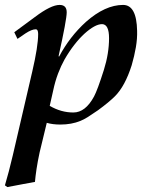

<svg xmlns="http://www.w3.org/2000/svg" viewBox="-41 -489 617 780"><path d="M516 -364Q517 -332 511 -297Q505 -262 494 -224Q467 -139 426 -98Q402 -74 357 -41Q334 -25 316.5 -14Q299 -3 286 2Q250 17 204 17Q173 17 149 10Q138 55 131 84.5Q124 114 120 130Q112 167 107.5 197Q103 227 101 250Q80 254 52 259Q24 264 -11 271L-21 264Q-13 237 -5 206.5Q3 176 11 142L90 -198Q114 -301 114 -351Q114 -370 104 -370Q88 -370 62 -353L30 -331L17 -358L101 -420Q166 -469 201 -469Q230 -469 230 -439Q230 -409 197 -261L199 -259Q242 -340 308 -400Q386 -469 459 -469Q514 -469 516 -364ZM402 -334Q402 -390 374 -391Q359 -391 341 -381Q323 -371 302.5 -352.5Q282 -334 261 -307Q240 -280 221 -247Q207 -222 195 -190.5Q183 -159 175 -121L161 -59Q207 -32 257 -32Q306 -32 341 -97Q355 -123 381 -205Q402 -272 402 -334Z"/></svg>

Font: GFS Didot
Style: Bold Italic
Weight: 700
Italic angle: -12°
Designer: Designed by Takis Katsoulidis and George D. Matthiopoulos.
Foundry: Designed by Takis Katsoulidis and George D. Matthiopoulos.
Version: Version 1.0